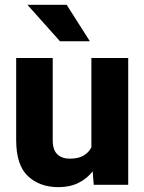

<svg xmlns="http://www.w3.org/2000/svg" viewBox="-20 -770 602 800"><path d="M370.6 0 366.2 -56.2Q341.8 -24.9 306.2 -7.6Q270.5 9.8 223.6 9.8Q145.5 9.8 96.4 -36.1Q47.4 -82 47.4 -186.5V-528.3H199.7V-185.5Q199.7 -145 219 -127Q238.3 -108.9 271 -108.9Q305.7 -108.9 327.4 -121.3Q349.1 -133.8 360.8 -155.8V-528.3H514.2V0ZM257.8 -750 354.5 -598.1H230L94.2 -750Z"/></svg>

Font: Vazirmatn RD FD ExtraBold
Style: Regular
Weight: 800
Designer: Saber Rastikerdar
Foundry: Saber Rastikerdar
Version: Version 33.003